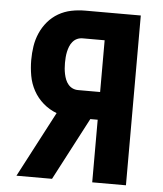

<svg xmlns="http://www.w3.org/2000/svg" viewBox="-53 -781 705 828"><g transform="rotate(5 300.0 -367.5)"><path d="M49 0 198 -284Q166 -296 140 -318.5Q114 -341 97.5 -371Q81 -401 75 -435Q69 -469 69 -503Q69 -533 73.5 -562.5Q78 -592 90 -619.5Q102 -647 121.5 -670Q141 -693 167 -708Q193 -723 222.5 -729Q252 -735 282 -735H523V0H377V-271H345L203 0ZM282 -391H377V-615H282Q269 -615 258 -610Q247 -605 239 -595.5Q231 -586 226.5 -574.5Q222 -563 219.5 -551.5Q217 -540 216 -527.5Q215 -515 215 -503Q215 -491 216 -479Q217 -467 219.5 -455Q222 -443 226.5 -431.5Q231 -420 239 -410.5Q247 -401 258 -396Q269 -391 282 -391Z"/></g></svg>

Font: Iosevka SS04 Heavy Extended
Style: Regular
Weight: 900
Width: 7
Monospace: yes
Designer: Belleve Invis
Foundry: Belleve Invis
Version: Version 19.0.0; ttfautohint (v1.8.4)